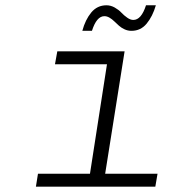

<svg xmlns="http://www.w3.org/2000/svg" viewBox="-20 -703 640 723"><path d="M290 -586.9Q301.3 -628.9 323.7 -656Q346.2 -683.1 380.9 -683.1Q397 -683.1 412.1 -674.6Q427.2 -666 437 -655.5Q446.8 -645 459 -636.5Q471.2 -627.9 481.9 -627.9Q512.2 -627.9 529.8 -683.1H566.9Q554.7 -641.1 532.2 -614Q509.8 -586.9 475.1 -586.9Q461.4 -586.9 449.2 -592.5Q437 -598.1 428 -606.2Q418.9 -614.3 410.4 -622.6Q401.9 -630.9 392.3 -636.5Q382.8 -642.1 373 -642.1Q343.8 -642.1 326.2 -586.9ZM115.2 0 123 -48.8H318.8L382.8 -460.9H187L195.8 -509.8H449.2L376 -48.8H573.2L564.9 0Z"/></svg>

Font: Office Code Pro Light Italic
Style: Regular
Weight: 300
Italic angle: -9°
Designer: Nathan Rutzky & Paul D. Hunt
Foundry: Adobe Systems Incorporated
Version: Version 1.004;PS 001.004;hotconv 1.0.70;makeotf.lib2.5.58329